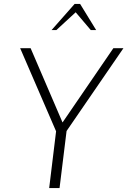

<svg xmlns="http://www.w3.org/2000/svg" viewBox="-20 -956 647 976"><path d="M242.2 -803.2 359.4 -936H387.2L468.8 -803.2H441.4L364.7 -893.6L266.6 -803.2ZM230 0 265.1 -288.6 82.5 -710.9H135.7L297.9 -333.5L556.2 -710.9H607.4L318.4 -290L282.7 0Z"/></svg>

Font: Muli
Style: ExtraLightItalic
Weight: 200
Italic angle: -7°
Designer: Vernon Adams
Foundry: newtypography
Version: Version 2.0; ttfautohint (v1.00rc1.2-2d82) -l 8 -r 50 -G 200